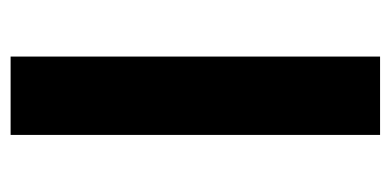

<svg xmlns="http://www.w3.org/2000/svg" viewBox="-212 -542 754 371"><g transform="rotate(90 165.5 -357.0)"><path d="M89.8 0V-713.9H241.2V0Z"/></g></svg>

Font: Samim FD
Style: Bold-FD
Weight: 700
Foundry: DejaVu fonts team - Redesigned by Saber Rastikerdar
Version: Version 4.0.1